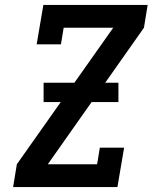

<svg xmlns="http://www.w3.org/2000/svg" viewBox="-20 -755 640 775"><path d="M33 0 48 -92 437 -643H237L226 -576H128L155 -735H576L561 -643L173 -92H372L383 -159H481L454 0ZM156 -343V-421H458V-343Z"/></svg>

Font: Iosevka Slab Semibold Extended
Style: Italic
Weight: 600
Width: 7
Italic angle: -9°
Monospace: yes
Designer: Belleve Invis
Foundry: Belleve Invis
Version: Version 11.1.0; ttfautohint (v1.8.3)